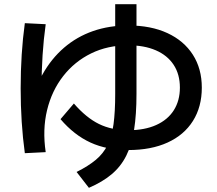

<svg xmlns="http://www.w3.org/2000/svg" viewBox="-20 -813 1040 920"><path d="M99 -79Q79 -224 79 -390Q79 -557 99 -702L199 -697Q179 -554 179 -390Q179 -356 180 -321.5Q181 -287 183 -254L121 -286Q142 -382 184 -457Q226 -532 287 -584.5Q348 -637 425.5 -664Q503 -691 595 -691Q703 -691 782 -654.5Q861 -618 904 -551Q947 -484 947 -393Q947 -301 904.5 -233.5Q862 -166 783 -130Q704 -94 595 -94Q492 -94 413.5 -130Q335 -166 270 -242L334 -317Q393 -249 454 -219Q515 -189 595 -189Q673 -189 728.5 -214Q784 -239 813 -285Q842 -331 842 -393Q842 -457 812 -502.5Q782 -548 726.5 -572Q671 -596 595 -596Q496 -596 416.5 -557Q337 -518 282.5 -448Q228 -378 205.5 -285Q183 -192 199 -84ZM347 11Q403 -17 439 -47Q475 -77 495.5 -118Q516 -159 524 -218Q532 -277 532 -363V-793H634V-363Q634 -264 622.5 -191.5Q611 -119 585 -67Q559 -15 515 22Q471 59 406 87Z"/></svg>

Font: M PLUS 2 Medium
Style: Regular
Weight: 500
Designer: Coji Morishita
Foundry: UNDERFOREST DESIGN
Version: Version 1.001